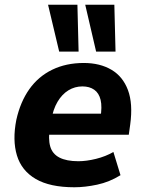

<svg xmlns="http://www.w3.org/2000/svg" viewBox="-20 -780 615 811"><path d="M294 11Q191 11 131 -24Q71 -59 51.5 -123.5Q32 -188 49 -274Q66 -350 104 -403.5Q142 -457 200.5 -485.5Q259 -514 334 -514Q402 -514 450.5 -485.5Q499 -457 520.5 -399.5Q542 -342 530 -254L524 -211H165L179 -300H420L404 -281Q412 -329 405 -358Q398 -387 378 -401Q358 -415 328 -415Q296 -415 269 -398.5Q242 -382 223 -350Q204 -318 196 -270L191 -244Q183 -194 192 -162Q201 -130 231 -114.5Q261 -99 311 -99Q345 -99 385.5 -109Q426 -119 459 -138L489 -40Q442 -11 390.5 0Q339 11 294 11ZM386 -562 340 -760H463L468 -562ZM230 -562 183 -760H307L312 -562Z"/></svg>

Font: Nunito Sans 7pt SemiCondensed ExtraBold
Style: Italic
Weight: 800
Width: 4
Italic angle: -9°
Designer: Vernon Adams
Foundry: Vernon Adams
Version: Version 3.101;gftools[0.9.27]